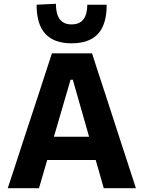

<svg xmlns="http://www.w3.org/2000/svg" viewBox="-20 -995 758 1015"><path d="M21 0Q40 -57.5 60.8 -121Q81.5 -184.5 100 -241.5L180.5 -486Q202 -552.5 219.5 -606Q237 -659 254.5 -713H466.5Q484.5 -657 501.8 -604Q519 -551 540.5 -486L620 -241Q639.5 -181.5 659.8 -119.2Q680 -57 698.5 0H528.5Q518 -36 507.5 -74Q496.5 -112 486 -149H229.5Q218.5 -111.5 207.5 -73.5Q196.5 -35.5 186 0ZM353 -573.5 265 -272H451L365 -573.5ZM358 -766Q266.5 -766 220 -815.8Q173.5 -865.5 173.5 -970L275.5 -975Q275.5 -866 358 -866Q401 -866 421.2 -893Q441.5 -920 441.5 -970H544Q544 -865.5 497.8 -815.8Q451.5 -766 358 -766Z"/></svg>

Font: Heraclito
Style: Bold
Weight: 700
Designer: Kostas Bartsokas (font) & Cristiano Sobral (main changes)
Foundry: Kostas Bartsokas (font) & Cristiano Sobral (main changes)
Version: Version 1.00;July 8, 2020;FontCreator 13.0.0.2655 64-bit